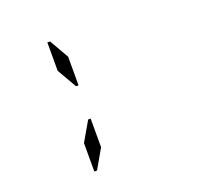

<svg xmlns="http://www.w3.org/2000/svg" viewBox="-124 -1004 1065 1009"><g transform="rotate(-20 408.0 -500.0)"><path d="M315 -407V-247L253 -139H238V-298L301 -407ZM315 -593H301L238 -702V-861H253L315 -753Z"/></g></svg>

Font: DSEG14 Classic Mini
Style: Regular
Weight: 400
Designer: Keshikan(Twitter:@keshinomi_88pro)
Version: Version 0.46